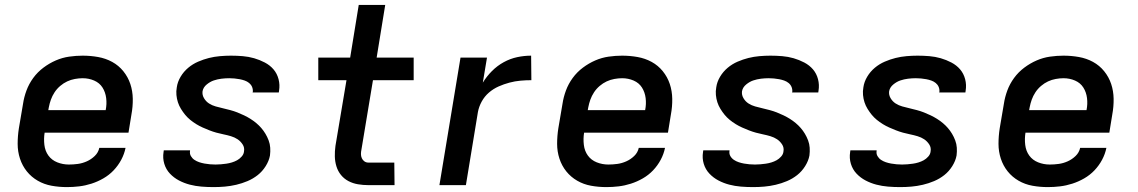

<svg xmlns="http://www.w3.org/2000/svg" viewBox="-20 -755 4640 783"><path d="M253 8Q221 8 190.5 2.5Q160 -3 134 -18Q108 -33 89.5 -56Q71 -79 61.5 -108Q52 -137 52 -168.5Q52 -200 57 -232L74 -332Q78 -359 88 -386Q98 -413 115.5 -437Q133 -461 157 -479Q181 -497 207.5 -508.5Q234 -520 262 -524Q290 -528 317 -528Q349 -528 380 -522.5Q411 -517 437.5 -502.5Q464 -488 483 -464.5Q502 -441 511.5 -412.5Q521 -384 521.5 -352Q522 -320 516 -288L504 -214H162Q158 -189 161 -164Q164 -139 177.5 -120.5Q191 -102 213.5 -93Q236 -84 261 -84Q279 -84 297.5 -86.5Q316 -89 334 -97Q352 -105 366.5 -119Q381 -133 385 -152H492Q487 -127 474.5 -103.5Q462 -80 443.5 -60.5Q425 -41 401.5 -27.5Q378 -14 353 -6Q328 2 303 5Q278 8 253 8ZM177 -306H411Q416 -331 413 -355Q410 -379 398 -398Q386 -417 364 -426.5Q342 -436 317 -436Q302 -436 285.5 -433Q269 -430 254 -423Q239 -416 225.5 -404.5Q212 -393 202.5 -378.5Q193 -364 187.5 -348.5Q182 -333 179 -317Z M851 8Q826 8 801.5 6Q777 4 754 -2Q731 -8 710 -19Q689 -30 673 -47Q657 -64 650 -87Q643 -110 647 -135L648 -142H755V-140Q753 -128 758.5 -118.5Q764 -109 773 -103Q782 -97 792.5 -93.5Q803 -90 814 -88Q825 -86 836.5 -85Q848 -84 859 -84Q870 -84 881 -85Q892 -86 903 -87.5Q914 -89 925.5 -92.5Q937 -96 947 -101.5Q957 -107 965.5 -116.5Q974 -126 975 -137Q978 -153 969.5 -166Q961 -179 949 -187Q937 -195 922 -199.5Q907 -204 892 -207Q877 -210 862.5 -214Q848 -218 834 -223.5Q820 -229 806.5 -235Q793 -241 780 -249Q767 -257 755.5 -266.5Q744 -276 735 -287Q726 -298 718 -311Q710 -324 705.5 -338Q701 -352 699.5 -367.5Q698 -383 701 -399Q704 -421 716.5 -442Q729 -463 747.5 -478.5Q766 -494 788 -503.5Q810 -513 832 -518.5Q854 -524 877 -526Q900 -528 922 -528Q946 -528 970 -526Q994 -524 1016.5 -517.5Q1039 -511 1060 -500Q1081 -489 1095.5 -472Q1110 -455 1116 -432Q1122 -409 1118 -385L1117 -378H1010L1011 -380Q1012 -391 1008 -400.5Q1004 -410 996 -416.5Q988 -423 978 -426.5Q968 -430 957.5 -432Q947 -434 936 -435Q925 -436 915 -436Q899 -436 883 -434Q867 -432 852 -427Q837 -422 823 -410.5Q809 -399 806 -383Q804 -368 812 -354.5Q820 -341 832.5 -333Q845 -325 859.5 -321Q874 -317 889 -313.5Q904 -310 919 -306Q934 -302 948 -296.5Q962 -291 975.5 -284.5Q989 -278 1001 -270.5Q1013 -263 1024.5 -253.5Q1036 -244 1045.5 -233Q1055 -222 1062.5 -209.5Q1070 -197 1075.5 -182.5Q1081 -168 1082 -152.5Q1083 -137 1081 -121Q1077 -99 1063.5 -77.5Q1050 -56 1031 -41Q1012 -26 989.5 -16.5Q967 -7 943.5 -1.5Q920 4 897 6Q874 8 851 8Z M1589 0H1482Q1461 0 1440 -3.5Q1419 -7 1401 -16.5Q1383 -26 1370.5 -41.5Q1358 -57 1352 -76.5Q1346 -96 1345.5 -117Q1345 -138 1348 -160L1393 -428H1278V-520H1408L1443 -735H1551L1516 -520H1667V-428H1501L1454 -145Q1452 -136 1452 -127Q1452 -118 1455.5 -110Q1459 -102 1466 -97Q1473 -92 1482 -92H1588Z M1772 0 1858 -520H1966L1949 -418Q1965 -444 1986.5 -465.5Q2008 -487 2034.5 -501.5Q2061 -516 2089.5 -522Q2118 -528 2146 -528L2147 -428Q2125 -428 2102.5 -426Q2080 -424 2057.5 -418Q2035 -412 2013.5 -402.5Q1992 -393 1974 -377.5Q1956 -362 1944.5 -341Q1933 -320 1929 -298L1880 0Z M2453 8Q2421 8 2390.5 2.5Q2360 -3 2334 -18Q2308 -33 2289.5 -56Q2271 -79 2261.5 -108Q2252 -137 2252 -168.5Q2252 -200 2257 -232L2274 -332Q2278 -359 2288 -386Q2298 -413 2315.5 -437Q2333 -461 2357 -479Q2381 -497 2407.5 -508.5Q2434 -520 2462 -524Q2490 -528 2517 -528Q2549 -528 2580 -522.5Q2611 -517 2637.5 -502.5Q2664 -488 2683 -464.5Q2702 -441 2711.5 -412.5Q2721 -384 2721.5 -352Q2722 -320 2716 -288L2704 -214H2362Q2358 -189 2361 -164Q2364 -139 2377.5 -120.5Q2391 -102 2413.5 -93Q2436 -84 2461 -84Q2479 -84 2497.5 -86.5Q2516 -89 2534 -97Q2552 -105 2566.5 -119Q2581 -133 2585 -152H2692Q2687 -127 2674.5 -103.5Q2662 -80 2643.5 -60.5Q2625 -41 2601.5 -27.5Q2578 -14 2553 -6Q2528 2 2503 5Q2478 8 2453 8ZM2377 -306H2611Q2616 -331 2613 -355Q2610 -379 2598 -398Q2586 -417 2564 -426.5Q2542 -436 2517 -436Q2502 -436 2485.5 -433Q2469 -430 2454 -423Q2439 -416 2425.5 -404.5Q2412 -393 2402.5 -378.5Q2393 -364 2387.5 -348.5Q2382 -333 2379 -317Z M3051 8Q3026 8 3001.5 6Q2977 4 2954 -2Q2931 -8 2910 -19Q2889 -30 2873 -47Q2857 -64 2850 -87Q2843 -110 2847 -135L2848 -142H2955V-140Q2953 -128 2958.5 -118.5Q2964 -109 2973 -103Q2982 -97 2992.5 -93.5Q3003 -90 3014 -88Q3025 -86 3036.5 -85Q3048 -84 3059 -84Q3070 -84 3081 -85Q3092 -86 3103 -87.5Q3114 -89 3125.5 -92.5Q3137 -96 3147 -101.5Q3157 -107 3165.5 -116.5Q3174 -126 3175 -137Q3178 -153 3169.5 -166Q3161 -179 3149 -187Q3137 -195 3122 -199.5Q3107 -204 3092 -207Q3077 -210 3062.5 -214Q3048 -218 3034 -223.5Q3020 -229 3006.5 -235Q2993 -241 2980 -249Q2967 -257 2955.5 -266.5Q2944 -276 2935 -287Q2926 -298 2918 -311Q2910 -324 2905.5 -338Q2901 -352 2899.5 -367.5Q2898 -383 2901 -399Q2904 -421 2916.5 -442Q2929 -463 2947.5 -478.5Q2966 -494 2988 -503.5Q3010 -513 3032 -518.5Q3054 -524 3077 -526Q3100 -528 3122 -528Q3146 -528 3170 -526Q3194 -524 3216.5 -517.5Q3239 -511 3260 -500Q3281 -489 3295.5 -472Q3310 -455 3316 -432Q3322 -409 3318 -385L3317 -378H3210L3211 -380Q3212 -391 3208 -400.5Q3204 -410 3196 -416.5Q3188 -423 3178 -426.5Q3168 -430 3157.5 -432Q3147 -434 3136 -435Q3125 -436 3115 -436Q3099 -436 3083 -434Q3067 -432 3052 -427Q3037 -422 3023 -410.5Q3009 -399 3006 -383Q3004 -368 3012 -354.5Q3020 -341 3032.5 -333Q3045 -325 3059.5 -321Q3074 -317 3089 -313.5Q3104 -310 3119 -306Q3134 -302 3148 -296.5Q3162 -291 3175.5 -284.5Q3189 -278 3201 -270.5Q3213 -263 3224.5 -253.5Q3236 -244 3245.5 -233Q3255 -222 3262.5 -209.5Q3270 -197 3275.5 -182.5Q3281 -168 3282 -152.5Q3283 -137 3281 -121Q3277 -99 3263.5 -77.5Q3250 -56 3231 -41Q3212 -26 3189.5 -16.5Q3167 -7 3143.5 -1.5Q3120 4 3097 6Q3074 8 3051 8Z M3651 8Q3626 8 3601.5 6Q3577 4 3554 -2Q3531 -8 3510 -19Q3489 -30 3473 -47Q3457 -64 3450 -87Q3443 -110 3447 -135L3448 -142H3555V-140Q3553 -128 3558.5 -118.5Q3564 -109 3573 -103Q3582 -97 3592.5 -93.5Q3603 -90 3614 -88Q3625 -86 3636.5 -85Q3648 -84 3659 -84Q3670 -84 3681 -85Q3692 -86 3703 -87.5Q3714 -89 3725.5 -92.5Q3737 -96 3747 -101.5Q3757 -107 3765.5 -116.5Q3774 -126 3775 -137Q3778 -153 3769.5 -166Q3761 -179 3749 -187Q3737 -195 3722 -199.5Q3707 -204 3692 -207Q3677 -210 3662.5 -214Q3648 -218 3634 -223.5Q3620 -229 3606.5 -235Q3593 -241 3580 -249Q3567 -257 3555.5 -266.5Q3544 -276 3535 -287Q3526 -298 3518 -311Q3510 -324 3505.5 -338Q3501 -352 3499.5 -367.5Q3498 -383 3501 -399Q3504 -421 3516.5 -442Q3529 -463 3547.5 -478.5Q3566 -494 3588 -503.5Q3610 -513 3632 -518.5Q3654 -524 3677 -526Q3700 -528 3722 -528Q3746 -528 3770 -526Q3794 -524 3816.5 -517.5Q3839 -511 3860 -500Q3881 -489 3895.5 -472Q3910 -455 3916 -432Q3922 -409 3918 -385L3917 -378H3810L3811 -380Q3812 -391 3808 -400.5Q3804 -410 3796 -416.5Q3788 -423 3778 -426.5Q3768 -430 3757.5 -432Q3747 -434 3736 -435Q3725 -436 3715 -436Q3699 -436 3683 -434Q3667 -432 3652 -427Q3637 -422 3623 -410.5Q3609 -399 3606 -383Q3604 -368 3612 -354.5Q3620 -341 3632.5 -333Q3645 -325 3659.5 -321Q3674 -317 3689 -313.5Q3704 -310 3719 -306Q3734 -302 3748 -296.5Q3762 -291 3775.5 -284.5Q3789 -278 3801 -270.5Q3813 -263 3824.5 -253.5Q3836 -244 3845.5 -233Q3855 -222 3862.5 -209.5Q3870 -197 3875.5 -182.5Q3881 -168 3882 -152.5Q3883 -137 3881 -121Q3877 -99 3863.5 -77.5Q3850 -56 3831 -41Q3812 -26 3789.5 -16.5Q3767 -7 3743.5 -1.5Q3720 4 3697 6Q3674 8 3651 8Z M4253 8Q4221 8 4190.5 2.5Q4160 -3 4134 -18Q4108 -33 4089.5 -56Q4071 -79 4061.5 -108Q4052 -137 4052 -168.5Q4052 -200 4057 -232L4074 -332Q4078 -359 4088 -386Q4098 -413 4115.5 -437Q4133 -461 4157 -479Q4181 -497 4207.5 -508.5Q4234 -520 4262 -524Q4290 -528 4317 -528Q4349 -528 4380 -522.5Q4411 -517 4437.5 -502.5Q4464 -488 4483 -464.5Q4502 -441 4511.5 -412.5Q4521 -384 4521.5 -352Q4522 -320 4516 -288L4504 -214H4162Q4158 -189 4161 -164Q4164 -139 4177.5 -120.5Q4191 -102 4213.5 -93Q4236 -84 4261 -84Q4279 -84 4297.5 -86.5Q4316 -89 4334 -97Q4352 -105 4366.5 -119Q4381 -133 4385 -152H4492Q4487 -127 4474.5 -103.5Q4462 -80 4443.5 -60.5Q4425 -41 4401.5 -27.5Q4378 -14 4353 -6Q4328 2 4303 5Q4278 8 4253 8ZM4177 -306H4411Q4416 -331 4413 -355Q4410 -379 4398 -398Q4386 -417 4364 -426.5Q4342 -436 4317 -436Q4302 -436 4285.5 -433Q4269 -430 4254 -423Q4239 -416 4225.5 -404.5Q4212 -393 4202.5 -378.5Q4193 -364 4187.5 -348.5Q4182 -333 4179 -317Z"/></svg>

Font: Iosevka Aile Semibold Oblique
Style: Regular
Weight: 600
Italic angle: -9°
Designer: Belleve Invis
Foundry: Belleve Invis
Version: Version 31.1.0; ttfautohint (v1.8.4)